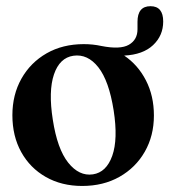

<svg xmlns="http://www.w3.org/2000/svg" viewBox="-20 -591 547 620"><path d="M250.5 -448.5Q280 -448.5 307.5 -442.5Q368.5 -430.5 396.2 -446.5Q424 -462.5 424 -496.5V-520.5Q424 -571 466 -571Q507 -571 507 -521.5Q507 -476 474.2 -445.2Q441.5 -414.5 381 -411.5Q425.5 -381.5 451.2 -331.5Q477 -281.5 477 -218Q477 -152.5 447.5 -101Q418 -49.5 365.8 -20Q313.5 9.5 245.5 9.5Q179 9.5 128 -19.5Q77 -48.5 48.5 -100Q20 -151.5 20 -219Q20 -285 49.2 -337Q78.5 -389 130.5 -418.8Q182.5 -448.5 250.5 -448.5ZM280 -28Q323.5 -34.5 342.5 -88Q361.5 -141.5 347 -234.5Q332 -330 297.5 -373.8Q263 -417.5 217 -411Q172.5 -404.5 154.2 -350.5Q136 -296.5 150.5 -204.5Q165 -110 200.2 -65.8Q235.5 -21.5 280 -28Z"/></svg>

Font: Fraunces 144pt Soft SemiBold
Style: Regular
Weight: 600
Version: Version 1.000;[b76b70a41]